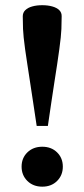

<svg xmlns="http://www.w3.org/2000/svg" viewBox="-20 -708 324 738"><path d="M217 -645 216 -596.5Q215.5 -583 213.5 -563.8Q211.5 -544.5 208 -518.8Q204.5 -493 199.8 -461.5Q195 -430 189.2 -393Q183.5 -356 177.2 -313.8Q171 -271.5 164 -224H121Q114 -271.5 107.5 -313.8Q101 -356 95.5 -393Q90 -430 85 -461.5Q80 -493 76.5 -518.8Q73 -544.5 71 -563.8Q69 -583 68.5 -596.5L67.5 -645Q67.5 -659.5 77.2 -669Q87 -678.5 103.8 -683.2Q120.5 -688 142.5 -688Q164 -688 181 -683.2Q198 -678.5 207.8 -669Q217.5 -659.5 217 -645ZM142.5 -144Q177.5 -144 199.5 -122.2Q221.5 -100.5 221.5 -67.5Q221.5 -34.5 199.5 -12.5Q177.5 9.5 142.5 9.5Q107.5 9.5 85.2 -12.5Q63 -34.5 63 -67.5Q63 -100.5 85.2 -122.2Q107.5 -144 142.5 -144Z"/></svg>

Font: Newsreader 16pt 16pt SemiBold
Style: Regular
Weight: 600
Version: Version 1.003